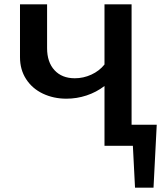

<svg xmlns="http://www.w3.org/2000/svg" viewBox="-20 -678 767 893"><path d="M694 195H608L598 0H466V-278Q428 -249 382.5 -234Q337 -219 289 -219Q229 -219 179.5 -242.5Q130 -266 101.5 -310Q73 -354 73 -412V-658H199V-454Q199 -389 233.5 -351.5Q268 -314 328 -314Q368 -314 405 -331Q442 -348 466 -378V-658H592V-98H709Z"/></svg>

Font: Ysabeau SC
Style: Bold
Weight: 700
Designer: Christian Thalmann (Catharsis Fonts)
Version: Version 0.003